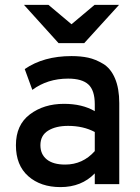

<svg xmlns="http://www.w3.org/2000/svg" viewBox="-20 -752 572 784"><path d="M324 -576H219L78 -732H178L272 -653L366 -732H466ZM367 0V-44Q313 12 227 12Q146 12 95.5 -32.5Q45 -77 45 -159Q45 -242 102 -285Q159 -328 241 -328Q316 -328 367 -298V-326Q367 -383 341 -407Q315 -431 258 -431Q174 -431 112 -385L81 -470Q158 -523 272 -523Q310 -523 340 -516.5Q370 -510 401 -491.5Q432 -473 449.5 -432Q467 -391 467 -331V0ZM246 -80Q318 -80 367 -135V-213Q320 -238 258 -238Q208 -238 176.5 -218.5Q145 -199 145 -159Q145 -122 171 -101Q197 -80 246 -80Z"/></svg>

Font: Overpass Light
Style: Bold
Weight: 600
Designer: Delve Withrington, Thomas Jockin
Foundry: Delve Fonts
Version: Version 3.000;DELV;Overpass